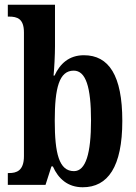

<svg xmlns="http://www.w3.org/2000/svg" viewBox="-20 -780 574 810"><path d="M329 10C435 10 496 -76 496 -270C496 -462 439 -547 334 -547C271 -547 233 -511 210 -461H206C209 -492 212 -549 212 -585V-760H13V-710H18C53 -710 81 -701 81 -643V-121C81 -59 49 -50 19 -50H13V0H172L197 -78H203C226 -26 266 10 329 10ZM292 -58C229 -58 211 -133 211 -271C211 -410 230 -482 291 -482C342 -482 364 -413 364 -272C364 -133 342 -58 292 -58Z"/></svg>

Font: Noto Serif Lao ExtraCondensed
Style: Bold
Weight: 700
Width: 2
Designer: Monotype Design Team
Foundry: Monotype Imaging Inc.
Version: Version 2.003